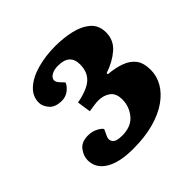

<svg xmlns="http://www.w3.org/2000/svg" viewBox="-130 -958 716 716"><g transform="rotate(-45 227.5 -600.5)"><path d="M422 -741Q422 -700 391.5 -673.5Q361 -647 316 -632V-626Q353 -623 381.5 -612.5Q410 -602 425.5 -581.5Q441 -561 441 -524Q441 -492 424.5 -463Q408 -434 375.5 -411Q343 -388 295.5 -375Q248 -362 186 -362Q114 -362 75 -386Q36 -410 36 -452Q36 -475 52 -496Q68 -517 102 -517Q124 -517 141 -508Q158 -499 162 -491L150 -465Q143 -450 152 -438Q161 -426 192 -426Q240 -426 264 -455Q288 -484 288 -521Q288 -554 268.5 -568Q249 -582 222 -582Q212 -582 198.5 -580Q185 -578 171 -576L163 -630Q221 -641 245 -663.5Q269 -686 269 -725Q269 -752 254 -766Q239 -780 207 -780Q187 -780 174 -773Q161 -766 158.5 -755.5Q156 -745 167 -733L183 -716Q178 -702 162 -689.5Q146 -677 125 -677Q91 -677 75 -695.5Q59 -714 59 -733Q59 -767 86 -791Q113 -815 157 -827Q201 -839 252 -839Q295 -839 334 -830Q373 -821 397.5 -799.5Q422 -778 422 -741Z"/></g></svg>

Font: Literata 18pt ExtraBold
Style: Italic
Weight: 800
Italic angle: -2°
Designer: Latin by Veronika Burian and Jose Scaglione. Greek by Irene Vlachou. Cyrillic by Vera Evstafieva
Foundry: TypeTogether
Version: Version 3.103;gftools[0.9.29]